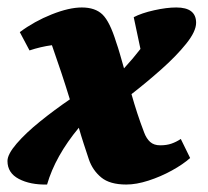

<svg xmlns="http://www.w3.org/2000/svg" viewBox="-23 -482 557 514"><path d="M103 12Q58 13 27.5 -3Q-3 -19 -3 -51Q-3 -69 21.5 -97.5Q46 -126 84.5 -157Q123 -188 164 -216Q153 -252 141 -288Q129 -324 116 -361Q86 -357 56 -347L30 -396Q69 -425 115.5 -443.5Q162 -462 196 -462Q232 -462 251.5 -443Q271 -424 288 -369Q293 -355 298 -337.5Q303 -320 309 -299Q333 -325 353 -351L335 -436Q356 -447 389.5 -454.5Q423 -462 449 -462Q502 -462 502 -421Q502 -398 475.5 -365Q449 -332 409 -296.5Q369 -261 329 -230Q336 -205 344.5 -179Q353 -153 363 -127Q369 -111 379 -102Q389 -93 406 -93Q423 -93 436 -97.5Q449 -102 461 -110L486 -59Q467 -42 437 -25.5Q407 -9 374.5 1.5Q342 12 315 12Q271 12 248 -7Q225 -26 215 -55Q208 -76 201 -97.5Q194 -119 188 -140Q125 -64 103 12Z"/></svg>

Font: Petrona Black
Style: Italic
Weight: 900
Italic angle: -9°
Designer: Ringo R. Seeber
Foundry: Ringo R. Seeber
Version: Version 2.001; ttfautohint (v1.8.3)